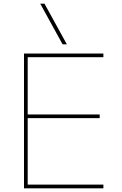

<svg xmlns="http://www.w3.org/2000/svg" viewBox="-20 -1020 663 1040"><path d="M110 0V-730H540V-710H130V-400H520V-380H130V-20H540V0ZM319 -780 198 -1000H221L342 -780Z"/></svg>

Font: M PLUS 2 Thin
Style: Regular
Weight: 100
Designer: Coji Morishita
Foundry: UNDERFOREST DESIGN
Version: Version 1.001